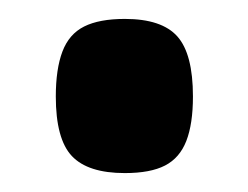

<svg xmlns="http://www.w3.org/2000/svg" viewBox="-20 -173 262 203"><path d="M112 10Q73 10 56 -8Q39 -26 39 -71Q39 -100 46 -118.5Q53 -137 69 -145Q85 -153 112 -153Q151 -153 167.5 -134.5Q184 -116 184 -71Q184 -42 177 -24Q170 -6 154.5 2Q139 10 112 10Z"/></svg>

Font: Fredoka Condensed SemiBold
Style: Regular
Weight: 600
Width: 3
Designer: Ben Nathan
Foundry: Milena B. Brandão, Ben Nathan
Version: Version 2.001